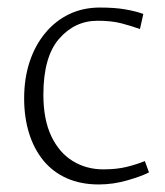

<svg xmlns="http://www.w3.org/2000/svg" viewBox="-20 -479 437 509"><path d="M242 10Q194 10 157 -6.5Q120 -23 95 -53.5Q70 -84 57 -126Q44 -168 44 -218Q44 -271 58.5 -315Q73 -359 100 -391.5Q127 -424 163.5 -441.5Q200 -459 245 -459Q285 -459 313 -454Q341 -449 360 -442L351 -402Q329 -410 302.5 -417Q276 -424 239 -424Q178 -424 136.5 -376Q95 -328 95 -228Q95 -162 116 -118Q137 -74 173 -52Q209 -30 254 -30Q289 -30 315.5 -36.5Q342 -43 364 -52L375 -22Q356 -12 318 -1Q280 10 242 10Z"/></svg>

Font: Ancizar Sans Thin
Style: Regular
Weight: 100
Designer: Cesar Puertas, Viviana Monsalve, Julian Moncada, Julian Prieto, Jose Castro, Mariel Hernandez, Felipe Aragon, Sara Alarc
Version: Version 8.100